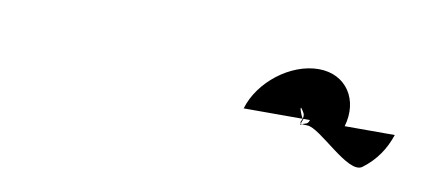

<svg xmlns="http://www.w3.org/2000/svg" viewBox="-29 -876 515 234"><g transform="rotate(10 228.5 -759.0)"><path d="M270 -751H343C341 -746 338 -744 350 -744C366 -744 409 -694 425 -706C441 -718 451 -733 457 -751H395C405 -785 386 -814 352 -814C317 -814 280 -785 270 -751ZM341 -761C344 -757 344 -754 343 -751C339 -758 336 -769 341 -761ZM344 -751H352C350 -744 346 -747 341 -743Z"/></g></svg>

Font: bitstorm
Style: excnobl
Weight: 400
Version: Version 0.2